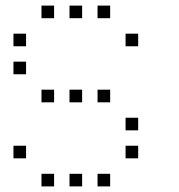

<svg xmlns="http://www.w3.org/2000/svg" viewBox="-20 -693 640 685"><path d="M129 -673Q128 -673 128 -673Q128 -673 128 -672V-629Q128 -628 128 -628Q128 -628 129 -628H172Q173 -628 173 -628Q173 -628 173 -629V-672Q173 -673 173 -673Q173 -673 172 -673ZM229 -673Q228 -673 228 -673Q228 -673 228 -672V-629Q228 -628 228 -628Q228 -628 229 -628H272Q273 -628 273 -628Q273 -628 273 -629V-672Q273 -673 273 -673Q273 -673 272 -673ZM329 -673Q328 -673 328 -673Q328 -673 328 -672V-629Q328 -628 328 -628Q328 -628 329 -628H372Q373 -628 373 -628Q373 -628 373 -629V-672Q373 -673 373 -673Q373 -673 372 -673ZM29 -573Q28 -573 28 -573Q28 -573 28 -572V-529Q28 -528 28 -528Q28 -528 29 -528H72Q73 -528 73 -528Q73 -528 73 -529V-572Q73 -573 73 -573Q73 -573 72 -573ZM429 -573Q428 -573 428 -573Q428 -573 428 -572V-529Q428 -528 428 -528Q428 -528 429 -528H472Q473 -528 473 -528Q473 -528 473 -529V-572Q473 -573 473 -573Q473 -573 472 -573ZM29 -473Q28 -473 28 -473Q28 -473 28 -472V-429Q28 -428 28 -428Q28 -428 29 -428H72Q73 -428 73 -428Q73 -428 73 -429V-472Q73 -473 73 -473Q73 -473 72 -473ZM129 -373Q128 -373 128 -373Q128 -373 128 -372V-329Q128 -328 128 -328Q128 -328 129 -328H172Q173 -328 173 -328Q173 -328 173 -329V-372Q173 -373 173 -373Q173 -373 172 -373ZM229 -373Q228 -373 228 -373Q228 -373 228 -372V-329Q228 -328 228 -328Q228 -328 229 -328H272Q273 -328 273 -328Q273 -328 273 -329V-372Q273 -373 273 -373Q273 -373 272 -373ZM329 -373Q328 -373 328 -373Q328 -373 328 -372V-329Q328 -328 328 -328Q328 -328 329 -328H372Q373 -328 373 -328Q373 -328 373 -329V-372Q373 -373 373 -373Q373 -373 372 -373ZM429 -273Q428 -273 428 -273Q428 -273 428 -272V-229Q428 -228 428 -228Q428 -228 429 -228H472Q473 -228 473 -228Q473 -228 473 -229V-272Q473 -273 473 -273Q473 -273 472 -273ZM29 -173Q28 -173 28 -173Q28 -173 28 -172V-129Q28 -128 28 -128Q28 -128 29 -128H72Q73 -128 73 -128Q73 -128 73 -129V-172Q73 -173 73 -173Q73 -173 72 -173ZM429 -173Q428 -173 428 -173Q428 -173 428 -172V-129Q428 -128 428 -128Q428 -128 429 -128H472Q473 -128 473 -128Q473 -128 473 -129V-172Q473 -173 473 -173Q473 -173 472 -173ZM129 -73Q128 -73 128 -73Q128 -73 128 -72V-29Q128 -28 128 -28Q128 -28 129 -28H172Q173 -28 173 -28Q173 -28 173 -29V-72Q173 -73 173 -73Q173 -73 172 -73ZM229 -73Q228 -73 228 -73Q228 -73 228 -72V-29Q228 -28 228 -28Q228 -28 229 -28H272Q273 -28 273 -28Q273 -28 273 -29V-72Q273 -73 273 -73Q273 -73 272 -73ZM329 -73Q328 -73 328 -73Q328 -73 328 -72V-29Q328 -28 328 -28Q328 -28 329 -28H372Q373 -28 373 -28Q373 -28 373 -29V-72Q373 -73 373 -73Q373 -73 372 -73Z"/></svg>

Font: Doto Light
Style: Regular
Weight: 300
Monospace: yes
Version: Version 1.000